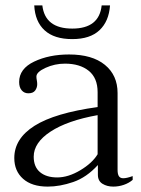

<svg xmlns="http://www.w3.org/2000/svg" viewBox="-20 -682 524 712"><path d="M107 -662H137Q147 -576 248 -576Q348 -576 357 -662H388Q384 -603 349 -570Q314 -537 248 -537Q181 -537 145.5 -569.5Q110 -602 107 -662ZM33 -96Q33 -168 108 -215.5Q183 -263 342 -285V-340Q342 -393 309 -419.5Q276 -446 221 -446Q183 -446 149 -430.5Q115 -415 115 -398Q115 -392 116.5 -384.5Q118 -377 118 -370Q118 -357 110.5 -346.5Q103 -336 85 -336Q70 -336 60.5 -347Q51 -358 51 -378Q51 -427 106.5 -453.5Q162 -480 236 -480Q322 -480 369 -441.5Q416 -403 416 -337V-52Q416 -36 421 -28.5Q426 -21 437 -21Q450 -21 472 -29V-15Q458 -3 439 3.5Q420 10 400 10Q377 10 360 -0.5Q343 -11 343 -34V-70Q301 -24 251.5 -7Q202 10 157 10Q98 10 65.5 -19Q33 -48 33 -96ZM342 -110V-255Q230 -235 167.5 -194Q105 -153 105 -101Q105 -63 128.5 -43.5Q152 -24 192 -24Q233 -24 277.5 -50.5Q322 -77 342 -110Z"/></svg>

Font: Taviraj Light
Style: Regular
Weight: 300
Designer: Katatrad Team
Foundry: CadsonDemak
Version: Version 1.001